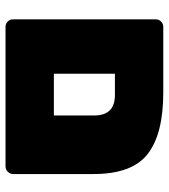

<svg xmlns="http://www.w3.org/2000/svg" viewBox="22 -633 611 695"><g transform="rotate(90 327.5 -285.5)"><path d="M77 -571H315Q465 -571 537.5 -514.5Q610 -458 610 -318V-28Q610 -17 602 -8.5Q594 0 582 0H77Q66 0 58 -8Q50 -16 50 -27V-544Q50 -555 58 -563Q66 -571 77 -571ZM324 -396H247V-175H398V-321Q398 -396 324 -396Z"/></g></svg>

Font: Rubik One
Style: Regular
Weight: 400
Designer: Hubert and Fischer with Elvire Volk Leonovitch
Foundry: Hubert and Fischer with Elvire Volk Leonovitch
Version: Version 1.001